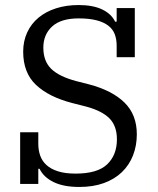

<svg xmlns="http://www.w3.org/2000/svg" viewBox="-20 -730 628 762"><path d="M295 12Q232 12 192.5 -7.5Q153 -27 137 -60H132V0H60V-205H132V-159Q132 -134 139.5 -112.5Q147 -91 164.5 -75Q182 -59 210.5 -50Q239 -41 280 -41Q367 -41 405.5 -78Q444 -115 444 -177Q444 -230 414.5 -260Q385 -290 322 -307L267 -321Q174 -345 123 -393Q72 -441 72 -525Q72 -567 88 -601.5Q104 -636 133 -660Q162 -684 202.5 -697Q243 -710 292 -710Q349 -710 385.5 -692.5Q422 -675 437 -644H443V-698H515V-503H443V-549Q443 -574 435.5 -594Q428 -614 410 -628Q392 -642 363 -649.5Q334 -657 292 -657Q222 -657 187 -625Q152 -593 152 -541Q152 -487 183.5 -456.5Q215 -426 283 -408L334 -395Q425 -371 474 -323Q523 -275 523 -197Q523 -152 508 -113.5Q493 -75 464 -47Q435 -19 392.5 -3.5Q350 12 295 12Z"/></svg>

Font: IBM Plex Serif
Style: Regular
Weight: 400
Designer: Mike Abbink, Paul van der Laan, Pieter van Rosmalen
Foundry: Bold Monday
Version: Version 2.6